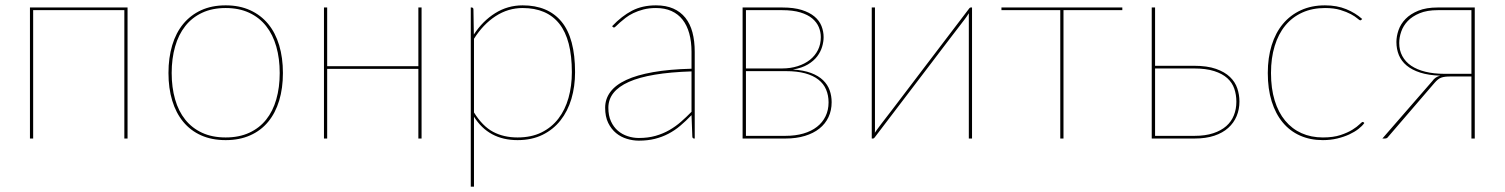

<svg xmlns="http://www.w3.org/2000/svg" viewBox="-20 -518 5627 718"><path d="M457 -490V0H445V-480H104V0H92V-490Z M824 -498Q875.5 -498 915.5 -479.8Q955.5 -461.5 982.8 -428.5Q1010 -395.5 1024 -348.8Q1038 -302 1038 -245Q1038 -188 1024 -141.8Q1010 -95.5 982.8 -62.5Q955.5 -29.5 915.5 -11.8Q875.5 6 824 6Q772 6 732.2 -11.8Q692.5 -29.5 665.2 -62.5Q638 -95.5 624 -141.8Q610 -188 610 -245Q610 -302 624 -348.8Q638 -395.5 665.2 -428.5Q692.5 -461.5 732.2 -479.8Q772 -498 824 -498ZM824 -4Q874 -4 912 -21.5Q950 -39 975.2 -70.5Q1000.5 -102 1013.2 -146.5Q1026 -191 1026 -245Q1026 -299 1013.2 -343.8Q1000.5 -388.5 975.2 -420.5Q950 -452.5 912 -470.2Q874 -488 824 -488Q773.5 -488 735.8 -470.2Q698 -452.5 672.8 -420.5Q647.5 -388.5 634.8 -343.8Q622 -299 622 -245Q622 -191 634.8 -146.5Q647.5 -102 672.8 -70.5Q698 -39 735.8 -21.5Q773.5 -4 824 -4Z M1556.5 -490V0H1544.5V-260.5H1203.5V0H1191.5V-490H1203.5V-270.5H1544.5V-490Z M1740.5 180V-490H1743.5Q1750.5 -490 1750.5 -482L1752 -389Q1785 -439.5 1831.8 -468.8Q1878.5 -498 1934.5 -498Q2029.5 -498 2080 -436.8Q2130.5 -375.5 2130.5 -248Q2130.5 -194.5 2116.8 -148.2Q2103 -102 2076 -67.8Q2049 -33.5 2008.8 -13.8Q1968.5 6 1915.5 6Q1807.5 6 1752.5 -81.5V180ZM1934.5 -488Q1880 -488 1833.2 -457.5Q1786.5 -427 1752.5 -373V-97.5Q1784.5 -46 1824 -25Q1863.5 -4 1915.5 -4Q1967 -4 2005 -22.8Q2043 -41.5 2068.2 -74.5Q2093.5 -107.5 2106 -152Q2118.5 -196.5 2118.5 -248Q2118.5 -370 2071.8 -429Q2025 -488 1934.5 -488Z M2576 0Q2569 0 2569 -8L2566 -87.5Q2545 -65.5 2524 -47.8Q2503 -30 2479.5 -17.8Q2456 -5.5 2429 1.2Q2402 8 2369 8Q2347 8 2324.5 1.2Q2302 -5.5 2284 -20.2Q2266 -35 2254.5 -58.2Q2243 -81.5 2243 -115Q2243 -148 2262.5 -174.2Q2282 -200.5 2321.8 -219Q2361.5 -237.5 2422.2 -248.2Q2483 -259 2566 -261V-324Q2566 -362.5 2557.5 -393Q2549 -423.5 2532.5 -444.5Q2516 -465.5 2491 -476.8Q2466 -488 2433 -488Q2407 -488 2386 -482.5Q2365 -477 2348.5 -469Q2332 -461 2319.8 -451.5Q2307.5 -442 2298.5 -434Q2289.5 -426 2284 -420.5Q2278.5 -415 2276 -415Q2274 -415 2271 -418L2269 -420Q2305 -458 2343.5 -478Q2382 -498 2433 -498Q2470.5 -498 2497.8 -486Q2525 -474 2543 -451.5Q2561 -429 2569.5 -396.8Q2578 -364.5 2578 -324V0ZM2369 -2Q2403.5 -2 2431.5 -10Q2459.5 -18 2483 -31.5Q2506.5 -45 2526.8 -62.8Q2547 -80.5 2566 -100V-251Q2408.5 -246 2331.8 -211.8Q2255 -177.5 2255 -115Q2255 -85.5 2264.8 -64.2Q2274.5 -43 2290.5 -29.2Q2306.5 -15.5 2327 -8.8Q2347.5 -2 2369 -2Z M2757 -490H2905.5Q2948.5 -490 2978 -480.8Q3007.5 -471.5 3025.8 -456.2Q3044 -441 3052 -420.8Q3060 -400.5 3060 -379Q3060 -362.5 3054.5 -343.5Q3049 -324.5 3036 -307.2Q3023 -290 3000.8 -276.8Q2978.5 -263.5 2945 -258Q2985.5 -255.5 3013.2 -245Q3041 -234.5 3058 -218Q3075 -201.5 3082.5 -180.5Q3090 -159.5 3090 -136Q3090 -105 3078.2 -80Q3066.5 -55 3044.2 -37.2Q3022 -19.5 2990 -9.8Q2958 0 2917.5 0H2757ZM2769.5 -252V-10H2917.5Q2955 -10 2984.8 -18.8Q3014.5 -27.5 3035.2 -43.8Q3056 -60 3067.2 -83.2Q3078.5 -106.5 3078.5 -135Q3078.5 -161.5 3069.2 -183.2Q3060 -205 3040.5 -220.2Q3021 -235.5 2990.8 -243.8Q2960.5 -252 2919 -252ZM2769.5 -262H2904.5Q2936 -262 2962.8 -270.5Q2989.5 -279 3008.8 -294.2Q3028 -309.5 3038.8 -331Q3049.5 -352.5 3049.5 -379Q3049.5 -398.5 3042 -416.5Q3034.5 -434.5 3017.8 -448.8Q3001 -463 2973.2 -471.5Q2945.5 -480 2905 -480H2769.5Z M3240 0V-490H3252V-40Q3252 -35 3252 -30.5Q3252 -26 3251.5 -21.5L3260.5 -34.5Q3261 -35.5 3276.2 -55.5Q3291.5 -75.5 3316 -107.2Q3340.5 -139 3371.2 -179.8Q3402 -220.5 3434 -262.5Q3509 -361.5 3604.5 -486.5Q3607 -490 3610 -490H3615V0H3603V-450V-468.5L3594.5 -455.5Q3594 -454.5 3587 -445.2Q3580 -436 3567.8 -420Q3555.5 -404 3539 -382.5Q3522.5 -361 3503.5 -336Q3484.5 -311 3463.5 -283.2Q3442.5 -255.5 3421 -227.5Q3346 -128.5 3250.5 -3.5Q3248 0 3245 0Z M3725 -490H4177V-480H3957V0H3945V-480H3725Z M4299.5 -490V-272H4444.5Q4494.5 -272 4527.2 -260.5Q4560 -249 4579.5 -230.2Q4599 -211.5 4607 -187.5Q4615 -163.5 4615 -138.5Q4615 -109 4604.5 -83.8Q4594 -58.5 4573.2 -39.8Q4552.5 -21 4521 -10.5Q4489.5 0 4447.5 0H4287V-490ZM4299.5 -262V-10H4447.5Q4487.5 -10 4517 -19.8Q4546.5 -29.5 4565.8 -46.5Q4585 -63.5 4594.2 -86.8Q4603.5 -110 4603.5 -137.5Q4603.5 -163.5 4595.8 -186.2Q4588 -209 4569.5 -225.8Q4551 -242.5 4520.5 -252.2Q4490 -262 4444.5 -262Z M5071 -444Q5069 -442 5067 -442Q5064 -442 5055.8 -449.2Q5047.5 -456.5 5031.8 -465Q5016 -473.5 4992.2 -480.8Q4968.5 -488 4935 -488Q4887.5 -488 4850 -471Q4812.5 -454 4786.5 -422.5Q4760.5 -391 4746.8 -346Q4733 -301 4733 -245Q4733 -187 4746.8 -142.2Q4760.5 -97.5 4786 -66.8Q4811.5 -36 4847.2 -20Q4883 -4 4927 -4Q4966 -4 4993 -13Q5020 -22 5037.5 -33Q5055 -44 5064 -53Q5073 -62 5076 -62Q5078 -62 5080 -60L5082 -58Q5074.5 -47 5060 -35.8Q5045.5 -24.5 5025.5 -15.2Q5005.5 -6 4980.5 0Q4955.5 6 4927 6Q4879.5 6 4841.5 -11Q4803.5 -28 4776.8 -60.2Q4750 -92.5 4735.5 -139Q4721 -185.5 4721 -245Q4721 -302 4735.5 -348.8Q4750 -395.5 4777.5 -428.5Q4805 -461.5 4844.8 -479.8Q4884.5 -498 4935 -498Q4979.5 -498 5014.2 -483.8Q5049 -469.5 5074 -447Z M5495 0H5482.5V-232H5404Q5392.5 -232 5384.2 -231Q5376 -230 5369.2 -227.5Q5362.5 -225 5356.8 -220.2Q5351 -215.5 5344.5 -208L5169.5 -4.5Q5166.5 0 5158 0H5149.5L5336.5 -215Q5347 -230.5 5366 -235Q5322 -236.5 5291 -246.5Q5260 -256.5 5240.2 -273Q5220.5 -289.5 5211.2 -312Q5202 -334.5 5202 -361Q5202 -382.5 5210 -405.5Q5218 -428.5 5236.2 -447.2Q5254.5 -466 5284 -478Q5313.5 -490 5356.5 -490H5495ZM5212.5 -357Q5212.5 -330 5224 -308.5Q5235.5 -287 5257.2 -272.2Q5279 -257.5 5310.2 -249.8Q5341.5 -242 5381 -242H5482.5V-480H5357Q5316.5 -480 5288.8 -468.5Q5261 -457 5244.2 -439.2Q5227.5 -421.5 5220 -399.8Q5212.5 -378 5212.5 -357Z"/></svg>

Font: Lato Hairline
Style: Regular
Weight: 100
Designer: Lukasz Dziedzic
Foundry: tyPoland Lukasz Dziedzic
Version: Version 2.007; 2014-02-27